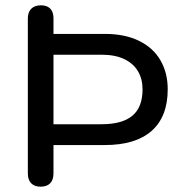

<svg xmlns="http://www.w3.org/2000/svg" viewBox="-20 -694 680 718"><path d="M84.1 -45.4V-625.2Q84.1 -648.3 96.8 -661.2Q109.5 -674.1 133.3 -674.1Q148.1 -674.1 158.7 -668.5Q169.3 -662.9 174.7 -651.9Q180 -641 180 -625.2V-567.2H372.3Q447.1 -567.2 500.1 -541.2Q553.1 -515.2 580.1 -468.3Q607.2 -421.4 607.2 -359.9Q607.2 -257.9 547.2 -204.7Q487.2 -151.6 372.3 -151.6H180V-45.4Q180 -21.3 167.6 -8.6Q155.2 4.1 132 4.1Q108.9 4.1 96.5 -8.8Q84.1 -21.7 84.1 -45.4ZM513.1 -359.9Q513.1 -398.5 495.9 -427.6Q478.7 -456.8 444.5 -473.1Q410.3 -489.4 359.4 -489.4H180V-229.4H359.4Q437.1 -229.4 475.1 -261.3Q513.1 -293.1 513.1 -359.9Z"/></svg>

Font: SN Pro Thin
Style: Regular
Weight: 200
Designer: Tobias Whetton
Foundry: Supernotes
Version: Version 1.003;Glyphs 3.3 (3324)